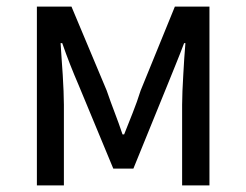

<svg xmlns="http://www.w3.org/2000/svg" viewBox="-20 -563 747 583"><path d="M92 -543H197L304 -288Q316 -253 328.5 -220.5Q341 -188 352 -155H357Q370 -188 383 -220.5Q396 -253 407 -288L511 -543H616V0H533V-245Q533 -263 534 -286.5Q535 -310 536.5 -335.5Q538 -361 539.5 -386Q541 -411 543 -432H539Q527 -400 513.5 -367Q500 -334 488 -304L385 -51H324L219 -304Q206 -334 193 -367Q180 -400 169 -432H164Q165 -411 167 -386Q169 -361 170.5 -335.5Q172 -310 173 -286.5Q174 -263 174 -245V0H92Z"/></svg>

Font: SpoqaHanSansJP-Regular
Style: Regular
Weight: 400
Designer: [Source Han Sans]
Ryoko NISHIZUKA  (kana & ideographs); Paul D. Hunt (Latin, Greek & Cyrillic); Wenlong ZHANG  (bopomofo
Foundry: Spoqa (http://bi.spoqa.com)
Version: Version 1.002.20150607